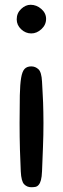

<svg xmlns="http://www.w3.org/2000/svg" viewBox="-20 -534 263 804"><path d="M67 184Q65 147 63.5 93Q62 39 62 -18Q62 -89 63 -135Q64 -181 68.5 -208Q73 -235 83 -245.5Q93 -256 111 -256Q128 -256 141 -244Q154 -232 156 -192Q157 -166 158.5 -145Q160 -124 160.5 -104Q161 -84 161.5 -64Q162 -44 162 -19Q162 31 160 81Q158 131 156 183Q155 207 151.5 220Q148 233 142 240Q136 247 128.5 248.5Q121 250 111 250Q93 250 81 237.5Q69 225 67 184ZM111 -394Q87 -394 68.5 -411.5Q50 -429 50 -453Q50 -479 68.5 -496.5Q87 -514 108 -514Q133 -514 153 -496.5Q173 -479 173 -455Q173 -430 153.5 -412Q134 -394 111 -394Z"/></svg>

Font: Sniglet
Style: Regular
Weight: 400
Designer: Haley Fiege
Foundry: Haley Fiege, Pablo Impallari, Brenda Gallo
Version: Version 2.000; ttfautohint (v0.95) -l 8 -r 50 -G 200 -x 14 -